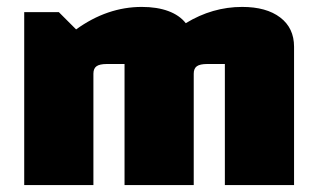

<svg xmlns="http://www.w3.org/2000/svg" viewBox="-20 -535 915 555"><path d="M830 -400V0H630V-350H579Q558 -350 549 -343.5Q540 -337 540 -322V0H340V-350H289Q268 -350 259 -343.5Q250 -337 250 -322V0H50V-500H150L200 -450Q290 -515 390 -515Q434 -515 466.5 -503Q499 -491 517 -468Q594 -515 680 -515Q750 -515 790 -484.5Q830 -454 830 -400Z"/></svg>

Font: Changa Black
Style: Regular
Weight: 900
Designer: Eduardo Rodriguez Tunni
Foundry: Eduardo Rodriguez Tunni
Version: Version 2.001; ttfautohint (v1.5.10-5e6f)